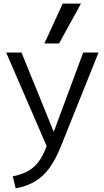

<svg xmlns="http://www.w3.org/2000/svg" viewBox="-20 -810 575 1060"><path d="M50.3 163.6Q104.3 152.9 140.8 130.8Q177.3 108.6 202.7 69.1Q228 29.6 247 -31.7L250.7 26.7L14 -520H98.7L275.7 -84.7H277.7L439.3 -520H524L315.7 -1Q287 70.7 252.7 117.7Q218.4 164.7 173.7 191.3Q129 218 66.7 230ZM306 -570H225L326 -790H427Z"/></svg>

Font: M PLUS 2 Thin
Style: Regular
Weight: 100
Designer: Coji Morishita
Foundry: UNDERFOREST DESIGN
Version: Version 1.001